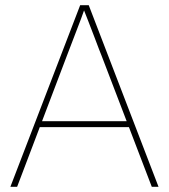

<svg xmlns="http://www.w3.org/2000/svg" viewBox="-20 -720 651 740"><path d="M20 0 289 -700H322L591 0H565L372 -504Q369 -511 361.5 -530.5Q354 -550 343.5 -578Q333 -606 321 -636.5Q309 -667 298 -695L309 -694Q303 -676 292.5 -648Q282 -620 270.5 -590.5Q259 -561 250 -537Q241 -513 237 -503L46 0ZM120 -230 128 -253H485L493 -230Z"/></svg>

Font: Mach Thin
Style: Regular
Weight: 250
Version: Version 1.002